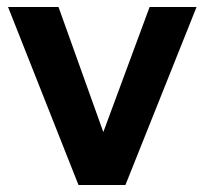

<svg xmlns="http://www.w3.org/2000/svg" viewBox="-20 -528 584 548"><path d="M3 -508H147L329 0H204ZM541 -508 338 0H219L407 -508Z"/></svg>

Font: Inclusive Sans
Style: Regular
Weight: 400
Designer: Olivia King
Foundry: Olivia King
Version: Version 2.004